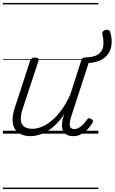

<svg xmlns="http://www.w3.org/2000/svg" viewBox="-20 -905 776 1300"><path d="M186 17Q139 17 107 -4.5Q75 -26 67 -68.5Q59 -111 80 -175L184 -494Q189 -506 195.5 -510.5Q202 -515 215 -515Q232 -515 238 -509Q244 -503 240 -491L133 -167Q119 -125 121 -94.5Q123 -64 142.5 -48.5Q162 -33 200 -33Q228 -33 260.5 -45.5Q293 -58 327 -85.5Q361 -113 393.5 -156.5Q426 -200 455 -262L530 -495Q534 -508 540 -512Q546 -516 559 -516Q618 -518 646 -537.5Q674 -557 679 -592.5Q684 -628 673 -675Q671 -686 677.5 -693Q684 -700 694 -702.5Q704 -705 713.5 -702Q723 -699 726 -689Q742 -635 733 -589Q724 -543 687 -513.5Q650 -484 580 -478L461 -113Q453 -87 452 -68Q451 -49 459 -40Q467 -31 483 -31Q499 -31 515 -40.5Q531 -50 544.5 -64.5Q558 -79 568 -93Q572 -101 579 -104Q586 -107 597 -100Q608 -94 609 -86.5Q610 -79 605 -71Q593 -51 574.5 -31Q556 -11 531 3Q506 17 476 17Q452 17 435.5 9Q419 1 410 -13.5Q401 -28 400 -49Q399 -70 404 -97L415 -132Q387 -90 357 -61Q327 -32 296.5 -15Q266 2 238 9.5Q210 17 186 17ZM0 365H646V375H0ZM0 -20H646V0H0ZM0 -505H646V-500H0ZM0 -885H646V-875H0Z"/></svg>

Font: Playwrite DK Uloopet Guides
Style: Regular
Weight: 400
Designer: Veronika Burian, José Scaglione
Foundry: TypeTogether
Version: Version 1.003